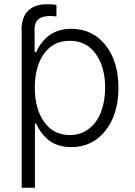

<svg xmlns="http://www.w3.org/2000/svg" viewBox="-20 -690 642 915"><path d="M144 -545.4H145V-441.4H152.3Q203.6 -552.7 319.3 -552.7Q420.4 -552.7 482.4 -475.3Q544.4 -397.9 544.4 -271.5Q544.4 -145 482.2 -66.9Q419.9 11.2 319.8 11.2Q284.7 11.2 255.6 1.2Q226.6 -8.8 206.8 -26.4Q187 -43.9 174.3 -62Q161.6 -80.1 152.3 -101.1H146.5V204.6H83.5V-545.4H82.5Q82.5 -607.4 114 -638.7Q145.5 -669.9 205.1 -669.9Q232.9 -669.9 249 -666.5V-611.3Q236.8 -613.8 219.2 -613.8Q180.7 -613.8 162.4 -597.7Q144 -581.5 144 -545.4ZM146 -272.5Q146 -171.4 190.4 -108.9Q234.9 -46.4 312.5 -46.4Q365.2 -46.4 404.1 -76.7Q442.9 -106.9 461.9 -157.5Q481 -208 481 -272.5Q481 -370.1 436.5 -432.9Q392.1 -495.6 312.5 -495.6Q233.9 -495.6 189.9 -434.3Q146 -373 146 -272.5Z"/></svg>

Font: Interop Light
Style: Regular
Weight: 300
Designer: Rasmus Andersson, Google, Jang Haemin
Foundry: jhaemin
Version: Version 1.007